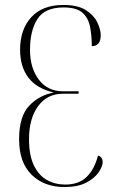

<svg xmlns="http://www.w3.org/2000/svg" viewBox="-20 -744 464 774"><path d="M240 10Q158 10 107.5 -39.5Q57 -89 57 -183Q57 -274 97 -317Q137 -360 197 -371Q128 -387 94.5 -431Q61 -475 61 -544Q61 -625 106 -674.5Q151 -724 235 -724Q294 -724 326.5 -703Q359 -682 372.5 -653.5Q386 -625 386 -602Q386 -558 350 -558Q350 -600 343 -636Q336 -672 312 -693Q288 -714 236 -714Q161 -714 131 -667.5Q101 -621 101 -543Q101 -470 136.5 -423Q172 -376 234 -376H297V-366H233Q170 -366 133.5 -316Q97 -266 97 -183Q97 -118 116.5 -77.5Q136 -37 169 -18.5Q202 0 243 0Q298 0 329.5 -31Q361 -62 375 -117Q385 -114 389.5 -107Q394 -100 394 -91Q394 -74 378 -50Q362 -26 328 -8Q294 10 240 10Z"/></svg>

Font: Noto Serif Display ExtraCondensed ExtraLight
Style: Regular
Weight: 200
Width: 2
Designer: Monotype Design Team
Foundry: Monotype Imaging Inc.
Version: Version 2.009